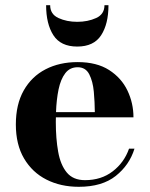

<svg xmlns="http://www.w3.org/2000/svg" viewBox="-20 -709 576 739"><path d="M173.1 -689Q173.1 -654.3 205 -639.6Q236.8 -625 277.3 -625Q317.9 -625 350 -639.6Q382.1 -654.3 382.1 -689H397.5Q397.5 -616.9 369.3 -573.4Q341.1 -529.8 277.3 -529.8Q213.6 -529.8 185.5 -573.4Q157.5 -616.9 157.5 -689ZM497.6 -136.7Q478.3 -74 425.7 -32Q373 10 283.2 10Q213.6 10 158.9 -17.7Q104.2 -45.4 72.6 -99Q41 -152.6 41 -230Q41 -307.4 71.4 -361Q101.8 -414.6 155.4 -442.3Q209 -470 278.8 -470Q352.3 -470 399.9 -439.5Q447.5 -408.9 470.6 -360.4Q493.7 -311.8 493.7 -257.3H195.1Q194.8 -248.8 194.8 -240Q194.8 -175.5 203.9 -124.9Q212.9 -74.2 237.2 -44.9Q261.5 -15.6 307.1 -15.6Q369.9 -15.6 413.9 -49.6Q458 -83.5 476.6 -136.7ZM278.8 -450.2Q248.8 -450.2 231.2 -427.1Q213.6 -404.1 205.4 -364.9Q197.3 -325.7 195.6 -277.3H345Q344.7 -315.9 341.1 -356Q337.4 -396 323.5 -423.1Q309.6 -450.2 278.8 -450.2Z"/></svg>

Font: Bodoni* 11
Style: Bold
Weight: 700
Version: Version 2.000; ttfautohint (v1.8.1)